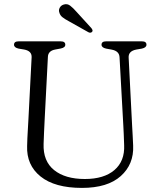

<svg xmlns="http://www.w3.org/2000/svg" viewBox="-20 -902 781 938"><path d="M582.5 -288 564 -622.5Q562.5 -652.5 526 -659.5L498.5 -664.5Q476 -669.5 476 -683.5Q476 -700 498 -700H674Q695.5 -700 695.5 -683.5Q695.5 -669.5 673 -664.5L646.5 -660Q606.5 -652.5 608.5 -620.5L625.5 -287Q627 -262.5 628.2 -239Q629.5 -215.5 630.5 -190.5Q634.5 -99.5 570 -41.8Q505.5 16 380.5 16Q247.5 16 178.2 -39.8Q109 -95.5 112.5 -189Q112.5 -204.5 113.8 -228.2Q115 -252 116.5 -277.2Q118 -302.5 119 -322L134.5 -622Q136 -653 98 -660L71 -664.5Q48.5 -669.5 48.5 -683.5Q48.5 -700 70.5 -700H277Q299 -700 299 -683.5Q299 -669.5 276.5 -665L249.5 -660Q215 -653.5 214 -624L198.5 -324.5Q196.5 -286.5 195.2 -256Q194 -225.5 193 -199Q190 -115 244.2 -71.2Q298.5 -27.5 394.5 -27.5Q488 -27.5 539 -71.2Q590 -115 586.5 -193Q585.5 -226 584.5 -247.5Q583.5 -269 582.5 -288ZM354 -844 426.5 -764.5Q430 -760 431.8 -755.2Q433.5 -750.5 430 -746.5Q423 -739 412 -744.5L315 -799Q297 -808.5 285.2 -817.8Q273.5 -827 270 -840.5Q265.5 -852.5 271.8 -864.2Q278 -876 292 -880Q309 -885 323 -874.2Q337 -863.5 354 -844Z"/></svg>

Font: Fraunces 9pt Soft Light
Style: Regular
Weight: 300
Version: Version 1.000;[0bf87f6ff]